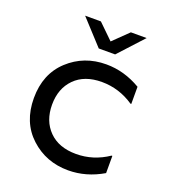

<svg xmlns="http://www.w3.org/2000/svg" viewBox="-131 -797 798 903"><g transform="rotate(20 268.0 -345.5)"><path d="M482 -385Q408 -435 321.5 -435Q235 -435 186 -385.5Q137 -336 137 -255Q137 -174 186 -124.5Q235 -75 321.5 -75Q408 -75 482 -125H486V-39Q403 10 313 10Q202 10 124 -62Q46 -134 46 -255Q46 -376 124 -448Q202 -520 313 -520Q403 -520 486 -471V-385ZM448 -701 335 -578H253L140 -701H219L294 -628L369 -701Z"/></g></svg>

Font: Varela
Style: Regular
Weight: 400
Designer: Joe Prince
Foundry: Joe Prince
Version: Version 1.000